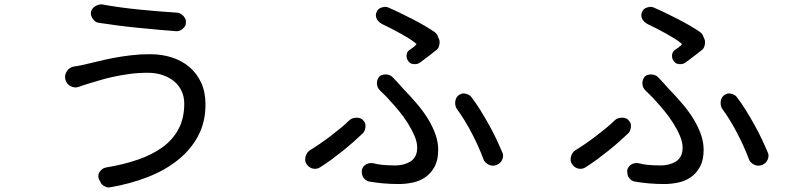

<svg xmlns="http://www.w3.org/2000/svg" viewBox="-20 -800 3640 868"><path d="M813 -331Q813 -362 801.5 -387.5Q790 -413 768 -431.5Q746 -450 715.5 -460.5Q685 -471 647 -471Q604 -471 564.5 -465.5Q525 -460 490.5 -452.5Q456 -445 427 -436Q398 -427 377 -421Q365 -417 355 -414Q345 -411 335 -407Q326 -404 317 -405Q308 -406 300 -410Q292 -414 286 -420.5Q280 -427 277 -436L275 -443Q273 -452 275 -461Q277 -470 282 -478Q287 -486 295 -491.5Q303 -497 313 -499Q318 -500 321.5 -500.5Q325 -501 329 -501.5Q333 -502 339.5 -503.5Q346 -505 357 -507Q384 -513 418 -521.5Q452 -530 490.5 -537.5Q529 -545 571.5 -550Q614 -555 657 -555Q712 -555 758 -540Q804 -525 837.5 -496Q871 -467 890 -425Q909 -383 909 -328Q909 -249 876.5 -187Q844 -125 786 -78Q728 -31 649 0Q570 31 477 47Q467 49 454.5 43Q442 37 437 29L431 17Q425 8 424.5 -2Q424 -12 428.5 -20Q433 -28 441 -34.5Q449 -41 460 -43Q539 -56 604 -78.5Q669 -101 715.5 -135Q762 -169 787.5 -217.5Q813 -266 813 -331ZM391 -744Q392 -753 397.5 -760Q403 -767 410 -771.5Q417 -776 425.5 -778.5Q434 -781 442 -780Q479 -773 523 -767Q567 -761 612 -756.5Q657 -752 700.5 -748.5Q744 -745 778 -743Q787 -743 795.5 -738.5Q804 -734 810 -727Q816 -720 819 -712Q822 -704 820 -695V-694Q820 -686 815 -679.5Q810 -673 804 -668Q798 -663 790 -660.5Q782 -658 775 -659Q737 -662 692.5 -666Q648 -670 602 -674.5Q556 -679 510.5 -685Q465 -691 426 -697Q418 -698 411.5 -702.5Q405 -707 400 -714Q395 -721 392.5 -729Q390 -737 391 -744Z M1616 -17Q1614 -28 1617.5 -37Q1621 -46 1628.5 -52.5Q1636 -59 1646.5 -61.5Q1657 -64 1668 -62Q1679 -59 1687.5 -57.5Q1696 -56 1706.5 -55Q1717 -54 1731.5 -53Q1746 -52 1768 -52Q1786 -52 1803.5 -56.5Q1821 -61 1835 -69.5Q1849 -78 1857.5 -93.5Q1866 -109 1866 -133Q1866 -157 1854 -185.5Q1842 -214 1824 -242.5Q1806 -271 1784 -298Q1762 -325 1741 -347Q1733 -357 1722 -367.5Q1711 -378 1700 -389Q1692 -396 1688 -405Q1684 -414 1684 -423Q1684 -432 1687 -440.5Q1690 -449 1697 -456Q1703 -460 1710.5 -462Q1718 -464 1726 -463.5Q1734 -463 1741.5 -460Q1749 -457 1754 -452Q1760 -446 1764.5 -441Q1769 -436 1774 -431Q1779 -426 1785 -419Q1791 -412 1800 -402Q1836 -365 1866 -329.5Q1896 -294 1917 -259Q1938 -224 1949.5 -190Q1961 -156 1961 -123Q1961 -76 1944.5 -46Q1928 -16 1902.5 1.5Q1877 19 1845 25.5Q1813 32 1784 32Q1746 32 1712.5 29Q1679 26 1651 21Q1639 20 1628.5 9.5Q1618 -1 1617 -12ZM1831 -518Q1818 -530 1818 -547.5Q1818 -565 1831 -574Q1840 -580 1847.5 -585.5Q1855 -591 1860 -596Q1862 -598 1862.5 -600Q1863 -602 1861 -603Q1848 -614 1830.5 -625Q1813 -636 1792.5 -647.5Q1772 -659 1750.5 -670Q1729 -681 1708 -691Q1698 -696 1691 -703.5Q1684 -711 1681 -720Q1678 -729 1680 -738Q1682 -747 1688 -755Q1694 -763 1708.5 -767Q1723 -771 1733 -767Q1759 -756 1788 -742Q1817 -728 1845 -713.5Q1873 -699 1899 -684Q1925 -669 1945 -655Q1949 -652 1953 -647.5Q1957 -643 1958 -639L1966 -620Q1969 -609 1965.5 -594.5Q1962 -580 1953 -574Q1938 -562 1918.5 -547Q1899 -532 1880 -518Q1870 -510 1854.5 -510Q1839 -510 1831 -518ZM2227 -55Q2218 -51 2208.5 -51Q2199 -51 2190.5 -55Q2182 -59 2175 -65.5Q2168 -72 2165 -82Q2155 -109 2141.5 -139Q2128 -169 2112.5 -198.5Q2097 -228 2080 -256Q2063 -284 2045 -308Q2040 -316 2038.5 -325Q2037 -334 2038.5 -343.5Q2040 -353 2045 -360.5Q2050 -368 2057 -372L2060 -373Q2066 -377 2073 -377.5Q2080 -378 2087 -376Q2094 -374 2100.5 -370.5Q2107 -367 2111 -361Q2132 -334 2152 -301.5Q2172 -269 2190.5 -236Q2209 -203 2224.5 -170Q2240 -137 2252 -108Q2257 -96 2251.5 -81Q2246 -66 2234 -59ZM1626 -251Q1630 -247 1631.5 -239.5Q1633 -232 1632 -224.5Q1631 -217 1628.5 -210Q1626 -203 1621 -198Q1602 -180 1579 -159.5Q1556 -139 1531 -119Q1506 -99 1479.5 -79.5Q1453 -60 1426 -43Q1420 -39 1412 -37.5Q1404 -36 1396 -37.5Q1388 -39 1381.5 -43Q1375 -47 1370 -53L1366 -58Q1361 -65 1360 -73.5Q1359 -82 1361 -91Q1363 -100 1368 -107.5Q1373 -115 1380 -120Q1403 -134 1427 -150.5Q1451 -167 1474.5 -185Q1498 -203 1520 -221Q1542 -239 1559 -256Q1566 -263 1575 -265.5Q1584 -268 1593 -268Q1602 -268 1610.5 -264.5Q1619 -261 1624 -253Z M2816 -17Q2814 -28 2817.5 -37Q2821 -46 2828.5 -52.5Q2836 -59 2846.5 -61.5Q2857 -64 2868 -62Q2879 -59 2887.5 -57.5Q2896 -56 2906.5 -55Q2917 -54 2931.5 -53Q2946 -52 2968 -52Q2986 -52 3003.5 -56.5Q3021 -61 3035 -69.5Q3049 -78 3057.5 -93.5Q3066 -109 3066 -133Q3066 -157 3054 -185.5Q3042 -214 3024 -242.5Q3006 -271 2984 -298Q2962 -325 2941 -347Q2933 -357 2922 -367.5Q2911 -378 2900 -389Q2892 -396 2888 -405Q2884 -414 2884 -423Q2884 -432 2887 -440.5Q2890 -449 2897 -456Q2903 -460 2910.5 -462Q2918 -464 2926 -463.5Q2934 -463 2941.5 -460Q2949 -457 2954 -452Q2960 -446 2964.5 -441Q2969 -436 2974 -431Q2979 -426 2985 -419Q2991 -412 3000 -402Q3036 -365 3066 -329.5Q3096 -294 3117 -259Q3138 -224 3149.5 -190Q3161 -156 3161 -123Q3161 -76 3144.5 -46Q3128 -16 3102.5 1.5Q3077 19 3045 25.5Q3013 32 2984 32Q2946 32 2912.5 29Q2879 26 2851 21Q2839 20 2828.5 9.5Q2818 -1 2817 -12ZM3031 -518Q3018 -530 3018 -547.5Q3018 -565 3031 -574Q3040 -580 3047.5 -585.5Q3055 -591 3060 -596Q3062 -598 3062.5 -600Q3063 -602 3061 -603Q3048 -614 3030.5 -625Q3013 -636 2992.5 -647.5Q2972 -659 2950.5 -670Q2929 -681 2908 -691Q2898 -696 2891 -703.5Q2884 -711 2881 -720Q2878 -729 2880 -738Q2882 -747 2888 -755Q2894 -763 2908.5 -767Q2923 -771 2933 -767Q2959 -756 2988 -742Q3017 -728 3045 -713.5Q3073 -699 3099 -684Q3125 -669 3145 -655Q3149 -652 3153 -647.5Q3157 -643 3158 -639L3166 -620Q3169 -609 3165.5 -594.5Q3162 -580 3153 -574Q3138 -562 3118.5 -547Q3099 -532 3080 -518Q3070 -510 3054.5 -510Q3039 -510 3031 -518ZM3427 -55Q3418 -51 3408.5 -51Q3399 -51 3390.5 -55Q3382 -59 3375 -65.5Q3368 -72 3365 -82Q3355 -109 3341.5 -139Q3328 -169 3312.5 -198.5Q3297 -228 3280 -256Q3263 -284 3245 -308Q3240 -316 3238.5 -325Q3237 -334 3238.5 -343.5Q3240 -353 3245 -360.5Q3250 -368 3257 -372L3260 -373Q3266 -377 3273 -377.5Q3280 -378 3287 -376Q3294 -374 3300.5 -370.5Q3307 -367 3311 -361Q3332 -334 3352 -301.5Q3372 -269 3390.5 -236Q3409 -203 3424.5 -170Q3440 -137 3452 -108Q3457 -96 3451.5 -81Q3446 -66 3434 -59ZM2826 -251Q2830 -247 2831.5 -239.5Q2833 -232 2832 -224.5Q2831 -217 2828.5 -210Q2826 -203 2821 -198Q2802 -180 2779 -159.5Q2756 -139 2731 -119Q2706 -99 2679.5 -79.5Q2653 -60 2626 -43Q2620 -39 2612 -37.5Q2604 -36 2596 -37.5Q2588 -39 2581.5 -43Q2575 -47 2570 -53L2566 -58Q2561 -65 2560 -73.5Q2559 -82 2561 -91Q2563 -100 2568 -107.5Q2573 -115 2580 -120Q2603 -134 2627 -150.5Q2651 -167 2674.5 -185Q2698 -203 2720 -221Q2742 -239 2759 -256Q2766 -263 2775 -265.5Q2784 -268 2793 -268Q2802 -268 2810.5 -264.5Q2819 -261 2824 -253Z"/></svg>

Font: Maple Mono NF CN
Style: Regular
Weight: 400
Monospace: yes
Designer: subframe7536
Version: Version 7.000